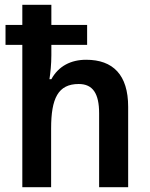

<svg xmlns="http://www.w3.org/2000/svg" viewBox="-20 -780 624 800"><path d="M194 -760H73V-676H3V-593H73V0H193V-245C193 -370 222 -430 308 -430C367 -430 393 -390 393 -308V0H514V-335C514 -468 451 -531 339 -531C276 -531 224 -505 194 -450H186C190 -475 194 -513 194 -550V-593H343V-676H194Z"/></svg>

Font: Noto Sans Arabic SemCond SemBd
Style: Regular
Weight: 600
Width: 4
Designer: Monotype Design Team, Nadine Chahine, Nizar Qandah and Khaled Hosny
Foundry: Monotype Imaging Inc.
Version: Version 2.012